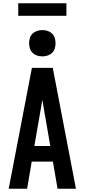

<svg xmlns="http://www.w3.org/2000/svg" viewBox="-20 -1148 515 1168"><path d="M33 0 174 -735H301L442 0H330L302 -165H173L145 0ZM189 -260H286L246 -490Q244 -503 242 -515.5Q240 -528 238 -541Q235 -528 233 -515.5Q231 -503 229 -490ZM238 -805Q221 -805 205.5 -810Q190 -815 178.5 -826Q167 -837 162 -853Q157 -869 157 -885Q157 -901 162 -917Q167 -933 178.5 -944Q190 -955 205.5 -960Q221 -965 238 -965Q254 -965 269.5 -960Q285 -955 296.5 -944Q308 -933 313 -917Q318 -901 318 -885Q318 -869 313 -853Q308 -837 296.5 -826Q285 -815 269.5 -810Q254 -805 238 -805ZM91 -1052V-1128H384V-1052Z"/></svg>

Font: Iosevka QP
Style: Bold
Weight: 700
Designer: Belleve Invis
Foundry: Belleve Invis
Version: Version 20.0.0; ttfautohint (v1.8.4)